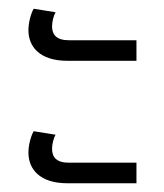

<svg xmlns="http://www.w3.org/2000/svg" viewBox="-20 -494 376 439"><path d="M134 -355H292V-402H137C109 -402 99 -415 99 -434C99 -445 103 -459 107 -466L57 -474C50 -462 45 -441 45 -425C45 -388 70 -355 134 -355ZM134 -75H292V-122H137C109 -122 99 -135 99 -154C99 -165 103 -179 107 -186L57 -194C50 -182 45 -161 45 -145C45 -108 70 -75 134 -75Z"/></svg>

Font: Noto Sans Thai UI Light
Style: Regular
Weight: 300
Designer: Monotype Design Team
Foundry: Monotype Imaging Inc.
Version: Version 2.000